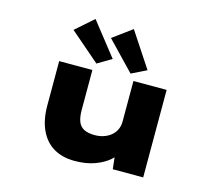

<svg xmlns="http://www.w3.org/2000/svg" viewBox="-116 -978 1278 1134"><g transform="rotate(15 523.5 -410.5)"><path d="M429 11Q355 11 301.5 -20.5Q248 -52 219 -114Q190 -176 190 -265V-535H393V-292Q393 -248 403.5 -220.5Q414 -193 439 -180Q464 -167 506 -167Q533 -167 558 -175Q583 -183 602.5 -198.5Q622 -214 633 -236.5Q644 -259 644 -287V-535H847V0H661L649 -108L687 -120Q675 -89 640.5 -58.5Q606 -28 552.5 -8.5Q499 11 429 11ZM616 -573 450 -746 567 -832 708 -618ZM406 -578 224 -735 333 -831 492 -629Z"/></g></svg>

Font: Lexend Zetta Black
Style: Regular
Weight: 900
Designer: Bonnie Shaver-Troup, Thomas Jockin
Foundry: Lexend
Version: Version 1.007